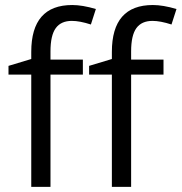

<svg xmlns="http://www.w3.org/2000/svg" viewBox="-20 -730 709 750"><path d="M618.7 -438.5H492.2V0H417V-438.5H328.1V-472.7L417 -499.5V-527.3Q417 -710.4 577.1 -710.4Q616.7 -710.4 669.4 -694.8L649.9 -634.3Q606.4 -648.4 575.7 -648.4Q533.2 -648.4 512.7 -620.1Q492.2 -591.8 492.2 -529.3V-497.1H618.7ZM303.7 -438.5H177.2V0H102.1V-438.5H13.2V-472.7L102.1 -499.5V-527.3Q102.1 -710.4 262.2 -710.4Q301.8 -710.4 354.5 -694.8L335 -634.3Q291.5 -648.4 260.7 -648.4Q218.3 -648.4 197.8 -620.1Q177.2 -591.8 177.2 -529.3V-497.1H303.7Z"/></svg>

Font: Bpm'online Open Sans
Style: Regular
Weight: 400
Foundry: Ascender Corporation
Version: Version 1.10